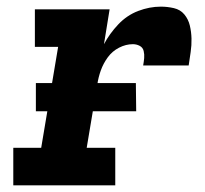

<svg xmlns="http://www.w3.org/2000/svg" viewBox="-20 -558 616 578"><path d="M20 0H327V-113H241L273 -304Q276 -325 283.5 -346Q291 -367 304.5 -385.5Q318 -404 338.5 -414.5Q359 -425 380 -425Q391 -425 400.5 -420Q410 -415 412.5 -404.5Q415 -394 414 -383Q413 -372 411 -361H548Q551 -381 554 -401.5Q557 -422 556.5 -442Q556 -462 551.5 -481Q547 -500 535 -514.5Q523 -529 503.5 -533.5Q484 -538 464 -538Q430 -538 396 -525Q362 -512 336 -484.5Q310 -457 293 -425L310 -530H85V-417H155L104 -113H20ZM88 -223H390L389 -308H88Z"/></svg>

Font: Iosevka Sparkle XBdObl
Style: Regular
Weight: 800
Italic angle: -9°
Designer: Belleve Invis
Foundry: Belleve Invis
Version: Version 4.5.0; ttfautohint (v1.8.3)